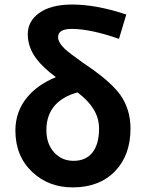

<svg xmlns="http://www.w3.org/2000/svg" viewBox="-20 -813 642 847"><path d="M300.8 13.7Q195.3 13.7 124 -52.7Q47.9 -123 47.9 -237.3Q47.9 -321.3 100.6 -384.8Q147.5 -440.4 226.6 -472.7Q169.9 -514.6 140.6 -553.7Q102.5 -604.5 102.5 -662.1Q102.5 -717.8 150.4 -753.9Q203.1 -793 297.9 -793Q405.3 -793 537.1 -749L504.9 -641.6Q378.9 -685.5 296.9 -685.5Q236.3 -685.5 236.3 -649.4Q236.3 -625 267.6 -595.7Q287.1 -578.1 344.7 -537.1Q376 -515.6 392.6 -503.9Q474.6 -444.3 510.7 -394.5Q555.7 -330.1 555.7 -246.1Q555.7 -128.9 488.3 -58.6Q418.9 13.7 300.8 13.7ZM304.7 -103.5Q357.4 -103.5 386.7 -138.7Q417 -175.8 417 -246.1Q417 -294.9 389.6 -335.9Q368.2 -370.1 322.3 -405.3Q258.8 -388.7 221.7 -347.7Q184.6 -304.7 184.6 -239.3Q184.6 -176.8 220.7 -138.7Q253.9 -103.5 304.7 -103.5Z"/></svg>

Font: Bpmf GenSeki Gothic B
Style: B
Weight: 700
Foundry: But Ko
Version: Version 1.320